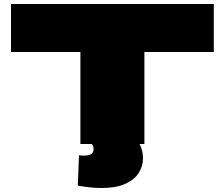

<svg xmlns="http://www.w3.org/2000/svg" viewBox="-20 -720 1104 960"><path d="M375 56Q378 57 386 57.5Q394 58 397 58Q425 58 436.5 50Q448 42 448 24Q448 11 439 0H382V-460H35V-700H1049V-460H702V0H678Q695 33 695 72Q695 109 674.5 143Q654 177 608 198.5Q562 220 485 220Q435 220 369 208Z"/></svg>

Font: Georama ExtraExtended Black
Style: Regular
Weight: 900
Width: 8
Designer: Jean-Baptiste Levee
Foundry: Production Type
Version: Version 1.000